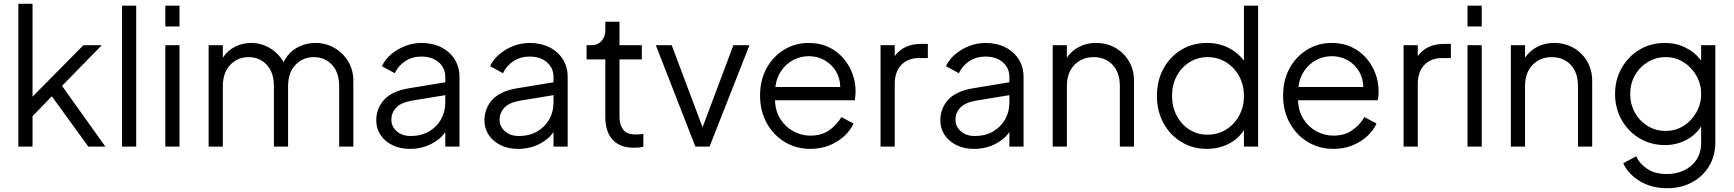

<svg xmlns="http://www.w3.org/2000/svg" viewBox="-20 -775 9165 1015"><path d="M77 0H152V-161L254 -266L447 0H537L308 -321L518 -536H421L152 -264V-755H77Z M625 0H700V-745H625Z M854 -635H929V-745H854ZM854 0H929V-536H854Z M1083 0H1158V-319Q1158 -391 1197 -432Q1236 -473 1294 -473Q1352 -473 1390 -432.5Q1428 -392 1428 -319V0H1503V-319Q1503 -391 1542 -432Q1581 -473 1639 -473Q1697 -473 1735 -432.5Q1773 -392 1773 -319V0H1848V-348Q1848 -405 1820.5 -450.5Q1793 -496 1747.5 -522Q1702 -548 1648 -548Q1594 -548 1548.5 -522Q1503 -496 1479 -446Q1454 -492 1408 -520Q1362 -548 1307 -548Q1261 -548 1221.5 -527.5Q1182 -507 1158 -470V-536H1083Z M2146 12Q2208 12 2258 -13Q2308 -38 2334 -77V0H2409V-368Q2409 -421 2383.5 -461.5Q2358 -502 2312.5 -525Q2267 -548 2208 -548Q2163 -548 2121 -531.5Q2079 -515 2046.5 -487Q2014 -459 1999 -425L2067 -388Q2085 -427 2122 -451.5Q2159 -476 2208 -476Q2264 -476 2299 -446Q2334 -416 2334 -368V-340L2140 -308Q2051 -293 2010 -247Q1969 -201 1969 -139Q1969 -95 1992 -61Q2015 -27 2055 -7.5Q2095 12 2146 12ZM2049 -142Q2049 -179 2074.5 -206Q2100 -233 2158 -243L2334 -272V-232Q2334 -183 2311 -143Q2288 -103 2247 -79.5Q2206 -56 2151 -56Q2106 -56 2077.5 -81Q2049 -106 2049 -142Z M2718 12Q2780 12 2830 -13Q2880 -38 2906 -77V0H2981V-368Q2981 -421 2955.5 -461.5Q2930 -502 2884.5 -525Q2839 -548 2780 -548Q2735 -548 2693 -531.5Q2651 -515 2618.5 -487Q2586 -459 2571 -425L2639 -388Q2657 -427 2694 -451.5Q2731 -476 2780 -476Q2836 -476 2871 -446Q2906 -416 2906 -368V-340L2712 -308Q2623 -293 2582 -247Q2541 -201 2541 -139Q2541 -95 2564 -61Q2587 -27 2627 -7.5Q2667 12 2718 12ZM2621 -142Q2621 -179 2646.5 -206Q2672 -233 2730 -243L2906 -272V-232Q2906 -183 2883 -143Q2860 -103 2819 -79.5Q2778 -56 2723 -56Q2678 -56 2649.5 -81Q2621 -106 2621 -142Z M3330 6Q3339 6 3354 5Q3369 4 3381 1V-67Q3373 -66 3362 -65Q3351 -64 3343 -64Q3293 -64 3274 -90Q3255 -116 3255 -156V-461H3373V-536H3255V-660H3180V-615Q3180 -581 3160 -558.5Q3140 -536 3106 -536H3081V-461H3180V-156Q3180 -78 3219 -36Q3258 6 3330 6Z M3656 0H3731L3942 -536H3857L3694 -102L3531 -536H3447Z M4264 12Q4319 12 4364.5 -6.5Q4410 -25 4443 -55.5Q4476 -86 4492 -122L4428 -156Q4403 -114 4363 -86Q4323 -58 4264 -58Q4216 -58 4174 -81Q4132 -104 4105.5 -145.5Q4079 -187 4077 -245H4499Q4501 -258 4502 -270.5Q4503 -283 4503 -293Q4503 -341 4486 -386.5Q4469 -432 4437 -468.5Q4405 -505 4359.5 -526.5Q4314 -548 4256 -548Q4183 -548 4124.5 -512Q4066 -476 4032 -413.5Q3998 -351 3998 -270Q3998 -189 4033 -125Q4068 -61 4128.5 -24.5Q4189 12 4264 12ZM4256 -478Q4301 -478 4338.5 -457Q4376 -436 4398.5 -399.5Q4421 -363 4422 -315H4079Q4085 -365 4110.5 -401.5Q4136 -438 4174 -458Q4212 -478 4256 -478Z M4635 0H4710V-330Q4710 -396 4745 -432Q4780 -468 4838 -468H4885V-543H4851Q4802 -543 4766.5 -526Q4731 -509 4710 -478V-536H4635Z M5128 12Q5190 12 5240 -13Q5290 -38 5316 -77V0H5391V-368Q5391 -421 5365.5 -461.5Q5340 -502 5294.5 -525Q5249 -548 5190 -548Q5145 -548 5103 -531.5Q5061 -515 5028.5 -487Q4996 -459 4981 -425L5049 -388Q5067 -427 5104 -451.5Q5141 -476 5190 -476Q5246 -476 5281 -446Q5316 -416 5316 -368V-340L5122 -308Q5033 -293 4992 -247Q4951 -201 4951 -139Q4951 -95 4974 -61Q4997 -27 5037 -7.5Q5077 12 5128 12ZM5031 -142Q5031 -179 5056.5 -206Q5082 -233 5140 -243L5316 -272V-232Q5316 -183 5293 -143Q5270 -103 5229 -79.5Q5188 -56 5133 -56Q5088 -56 5059.5 -81Q5031 -106 5031 -142Z M5545 0H5620V-319Q5620 -391 5660 -432Q5700 -473 5761 -473Q5823 -473 5861.5 -432.5Q5900 -392 5900 -319V0H5975V-348Q5975 -405 5948.5 -450.5Q5922 -496 5876.5 -522Q5831 -548 5774 -548Q5724 -548 5684 -527Q5644 -506 5620 -470V-536H5545Z M6360 12Q6422 12 6474 -14Q6526 -40 6556 -87V0H6631V-745H6556V-455Q6523 -498 6473 -523Q6423 -548 6360 -548Q6284 -548 6224.5 -511.5Q6165 -475 6130.5 -412Q6096 -349 6096 -268Q6096 -188 6130.5 -124.5Q6165 -61 6225 -24.5Q6285 12 6360 12ZM6364 -63Q6310 -63 6267.5 -90Q6225 -117 6200.5 -163.5Q6176 -210 6176 -268Q6176 -327 6200.5 -373Q6225 -419 6268 -446Q6311 -473 6364 -473Q6418 -473 6461.5 -446Q6505 -419 6530.5 -372.5Q6556 -326 6556 -268Q6556 -210 6530.5 -163.5Q6505 -117 6461.5 -90Q6418 -63 6364 -63Z M7029 12Q7084 12 7129.5 -6.5Q7175 -25 7208 -55.5Q7241 -86 7257 -122L7193 -156Q7168 -114 7128 -86Q7088 -58 7029 -58Q6981 -58 6939 -81Q6897 -104 6870.5 -145.5Q6844 -187 6842 -245H7264Q7266 -258 7267 -270.5Q7268 -283 7268 -293Q7268 -341 7251 -386.5Q7234 -432 7202 -468.5Q7170 -505 7124.5 -526.5Q7079 -548 7021 -548Q6948 -548 6889.5 -512Q6831 -476 6797 -413.5Q6763 -351 6763 -270Q6763 -189 6798 -125Q6833 -61 6893.5 -24.5Q6954 12 7029 12ZM7021 -478Q7066 -478 7103.5 -457Q7141 -436 7163.5 -399.5Q7186 -363 7187 -315H6844Q6850 -365 6875.5 -401.5Q6901 -438 6939 -458Q6977 -478 7021 -478Z M7400 0H7475V-330Q7475 -396 7510 -432Q7545 -468 7603 -468H7650V-543H7616Q7567 -543 7531.5 -526Q7496 -509 7475 -478V-536H7400Z M7738 -635H7813V-745H7738ZM7738 0H7813V-536H7738Z M7967 0H8042V-319Q8042 -391 8082 -432Q8122 -473 8183 -473Q8245 -473 8283.5 -432.5Q8322 -392 8322 -319V0H8397V-348Q8397 -405 8370.5 -450.5Q8344 -496 8298.5 -522Q8253 -548 8196 -548Q8146 -548 8106 -527Q8066 -506 8042 -470V-536H7967Z M8794 220Q8868 220 8925.5 188.5Q8983 157 9015.5 102.5Q9048 48 9048 -21V-536H8973V-455Q8941 -498 8891 -523Q8841 -548 8782 -548Q8706 -548 8646.5 -512Q8587 -476 8552.5 -415Q8518 -354 8518 -278Q8518 -203 8552.5 -141.5Q8587 -80 8647 -44Q8707 -8 8782 -8Q8841 -8 8892 -34Q8943 -60 8973 -107V-21Q8973 33 8948 70Q8923 107 8882 126Q8841 145 8792 145Q8728 145 8687 117Q8646 89 8630 51L8561 88Q8588 146 8649.5 183Q8711 220 8794 220ZM8786 -83Q8732 -83 8689.5 -109.5Q8647 -136 8622.5 -180.5Q8598 -225 8598 -278Q8598 -332 8622.5 -376Q8647 -420 8690 -446.5Q8733 -473 8786 -473Q8838 -473 8880 -446.5Q8922 -420 8947.5 -375.5Q8973 -331 8973 -278Q8973 -225 8947.5 -180.5Q8922 -136 8880 -109.5Q8838 -83 8786 -83Z"/></svg>

Font: Plus Jakarta Sans
Style: Regular
Weight: 400
Designer: Gumpita Rahayu
Foundry: Tokotype
Version: Version 2.004; ttfautohint (v1.8.3)